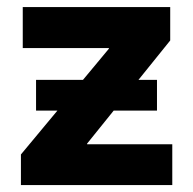

<svg xmlns="http://www.w3.org/2000/svg" viewBox="-20 -536 560 556"><path d="M40.6 0V-88.7L295.3 -394.9V-396.9H45.9V-515.6H472.9V-418.8L232.2 -120.1V-118.2H478.9V0ZM84.4 -215.8V-304.7H434.6V-215.8Z"/></svg>

Font: Inter Display V
Style: Regular
Weight: 400
Designer: Rasmus Andersson
Foundry: rsms
Version: Version 3.015;git-src